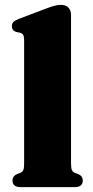

<svg xmlns="http://www.w3.org/2000/svg" viewBox="-20 -772 382 792"><path d="M273 -711V-97.5Q273 -78.5 276.5 -70.8Q280 -63 287.5 -59.5L301 -54.5Q312 -50 316.8 -43.2Q321.5 -36.5 321.5 -27Q321.5 -14.5 313.2 -7.2Q305 0 286.5 0H66Q48 0 39.8 -7.2Q31.5 -14.5 31.5 -27Q31.5 -36.5 36.2 -43.2Q41 -50 52 -54.5L65 -59.5Q73 -63 76.2 -70.8Q79.5 -78.5 79.5 -97.5V-607Q79.5 -622 75.5 -628.2Q71.5 -634.5 63 -637L48 -640Q38 -643 33.5 -649Q29 -655 29 -664Q29 -675 35 -681.2Q41 -687.5 57.5 -694L165.5 -735Q190.5 -744.5 204.8 -748.2Q219 -752 230 -752Q251.5 -752 262.2 -740.5Q273 -729 273 -711Z"/></svg>

Font: Fraunces ExtraBold
Style: Regular
Weight: 800
Version: Version 1.000;[b76b70a41]